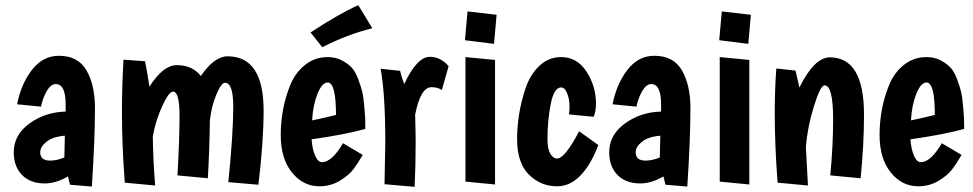

<svg xmlns="http://www.w3.org/2000/svg" viewBox="-20 -697 3752 740"><path d="M138 -286 46 -295Q61 -373 103 -427.5Q145 -482 207 -482Q281 -482 313.5 -425.5Q346 -369 346 -280Q346 -161 334 22L250 15L242 -17Q195 10 153 10Q97 10 65 -22.5Q33 -55 33 -110Q33 -177 93.5 -221Q154 -265 233 -267V-294Q233 -373 195 -373Q176 -373 160.5 -346.5Q145 -320 138 -286ZM228 -90 230 -174Q183 -170 159 -150.5Q135 -131 135 -110Q135 -78 173 -78Q199 -78 228 -90Z M456 -467 539 -461Q545 -434 556 -363Q609 -446 661 -446Q722 -446 754 -404Q806 -480 857 -480Q996 -480 996 -271Q996 -153 976 15L860 5Q879 -182 879 -286Q879 -378 847 -378Q833 -378 814 -333Q795 -288 789 -233Q787 -108 781 -10L664 -21Q672 -162 672 -251Q672 -344 647 -344Q631 -344 605.5 -288.5Q580 -233 569 -172Q570 -80 578 18L461 7Q450 -134 450 -264Q450 -366 456 -467Z M1388 -200Q1308 -178 1181 -160Q1184 -120 1195 -96Q1206 -72 1221 -72Q1259 -72 1302 -145L1378 -100Q1359 -67 1341.5 -44Q1324 -21 1289 0Q1254 21 1211 21Q1148 21 1105 -32.5Q1062 -86 1062 -177Q1062 -226 1071 -275Q1080 -324 1099.5 -371Q1119 -418 1156.5 -447.5Q1194 -477 1243 -477Q1273 -477 1297 -464.5Q1321 -452 1335.5 -436.5Q1350 -421 1361 -391Q1372 -361 1376.5 -342Q1381 -323 1384 -287Q1387 -251 1387.5 -240.5Q1388 -230 1388 -200ZM1243 -379Q1221 -379 1203.5 -335Q1186 -291 1183 -233Q1236 -244 1275 -254Q1275 -379 1243 -379ZM1222 -515 1177 -572Q1290 -646 1361 -677L1415 -588Q1320 -565 1222 -515Z M1709 -442 1683 -350Q1667 -361 1643 -361Q1601 -361 1580 -255Q1582 -185 1582 -149Q1582 -57 1578 23L1462 13Q1465 -134 1465 -149Q1465 -334 1447 -432L1522 -424Q1529 -395 1538 -373Q1587 -478 1637 -478Q1678 -478 1709 -442Z M1774 -477 1888 -466V14L1774 3ZM1782 -653 1894 -640 1884 -528 1772 -542Z M2268 -247 2173 -256Q2175 -270 2175 -288Q2175 -314 2166 -337Q2157 -360 2143 -360Q2115 -360 2102.5 -295.5Q2090 -231 2090 -161Q2090 -123 2101 -104.5Q2112 -86 2127 -86Q2157 -86 2212 -191L2286 -138Q2259 -65 2218.5 -22Q2178 21 2127 21Q2064 21 2018.5 -24Q1973 -69 1973 -161Q1973 -206 1980.5 -255Q1988 -304 2005.5 -356.5Q2023 -409 2058.5 -443Q2094 -477 2143 -477Q2204 -477 2240.5 -421Q2277 -365 2277 -297Q2277 -268 2268 -247Z M2433 -286 2341 -295Q2356 -373 2398 -427.5Q2440 -482 2502 -482Q2576 -482 2608.5 -425.5Q2641 -369 2641 -280Q2641 -161 2629 22L2545 15L2537 -17Q2490 10 2448 10Q2392 10 2360 -22.5Q2328 -55 2328 -110Q2328 -177 2388.5 -221Q2449 -265 2528 -267V-294Q2528 -373 2490 -373Q2471 -373 2455.5 -346.5Q2440 -320 2433 -286ZM2523 -90 2525 -174Q2478 -170 2454 -150.5Q2430 -131 2430 -110Q2430 -78 2468 -78Q2494 -78 2523 -90Z M2754 -477 2868 -466V14L2754 3ZM2762 -653 2874 -640 2864 -528 2752 -542Z M2972 -433 3046 -425Q3048 -417 3061 -360Q3119 -476 3178 -476Q3310 -476 3310 -256Q3310 -140 3297 -10L3180 -21Q3191 -135 3191 -237Q3191 -368 3158 -368Q3142 -368 3117 -287.5Q3092 -207 3086 -130Q3088 -89 3094 18L2977 7Q2966 -134 2966 -264Q2966 -348 2972 -433Z M3696 -200Q3616 -178 3489 -160Q3492 -120 3503 -96Q3514 -72 3529 -72Q3567 -72 3610 -145L3686 -100Q3667 -67 3649.5 -44Q3632 -21 3597 0Q3562 21 3519 21Q3456 21 3413 -32.5Q3370 -86 3370 -177Q3370 -226 3379 -275Q3388 -324 3407.5 -371Q3427 -418 3464.5 -447.5Q3502 -477 3551 -477Q3581 -477 3605 -464.5Q3629 -452 3643.5 -436.5Q3658 -421 3669 -391Q3680 -361 3684.5 -342Q3689 -323 3692 -287Q3695 -251 3695.5 -240.5Q3696 -230 3696 -200ZM3551 -379Q3529 -379 3511.5 -335Q3494 -291 3491 -233Q3544 -244 3583 -254Q3583 -379 3551 -379Z"/></svg>

Font: Boogaloo
Style: Regular
Weight: 400
Designer: John Vargas Beltran
Foundry: John Vargas Beltran
Version: Version 1.001